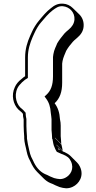

<svg xmlns="http://www.w3.org/2000/svg" viewBox="-20 -802 526 1047"><path d="M112 -57V-47C113 -36 114 -25 117 -13C124 13 126 36 136 59L146 79C155 100 167 120 183 136L218 171C228 181 240 190 254 196C264 200 273 203 281 208L305 218C329 225 350 229 376 217C411 201 440 157 416 107C412 98 406 90 400 84L365 49C355 39 342 32 327 25C326 25 324 25 323 24L289 -10C288 -11 288 -12 287 -14L322 21C320 8 318 -1 315 -14L280 -49C280 -50 280 -51 279 -52L314 -17C314 -33 312 -42 311 -59V-117C311 -128 310 -139 307 -152C305 -187 296 -215 278 -239C306 -265 319 -300 319 -351V-455C320 -459 320 -464 321 -469C325 -490 334 -507 341 -525C352 -544 363 -558 377 -574L386 -583L400 -595C420 -612 434 -631 436 -658C438 -684 429 -707 413 -723L377 -758C363 -772 344 -781 324 -782C296 -784 276 -773 257 -757C233 -739 211 -712 192 -689C179 -674 162 -647 154 -628L144 -606C129 -572 117 -535 117 -488V-386C110 -383 105 -377 97 -371C80 -358 68 -343 61 -327C40 -283 52 -233 80 -205C88 -197 97 -192 103 -184C103 -183 104 -182 105 -181C105 -172 106 -162 109 -151V-115C109 -99 111 -71 112 -57ZM308 17C305 16 303 15 300 14C298 11 296 7 295 4ZM120 -181V-187C113 -194 109 -201 100 -208C71 -228 55 -278 75 -321C85 -342 114 -368 132 -377V-488C132 -532 144 -567 158 -600L168 -622C176 -640 191 -666 203 -679C223 -703 244 -728 266 -745C285 -759 299 -770 323 -768C359 -765 389 -734 386 -695C384 -673 373 -656 355 -641L341 -629L331 -619C317 -602 304 -586 292 -566C286 -549 275 -532 271 -506C270 -499 270 -496 269 -491V-386C269 -337 257 -307 233 -285L223 -276L231 -265C247 -244 255 -219 257 -186C258 -174 261 -162 261 -152V-93C262 -75 264 -67 264 -52V-46L266 -44C270 -25 271 -11 277 0L281 10C283 15 287 21 290 26C301 30 314 38 323 40C346 50 358 58 367 78C386 119 364 154 335 168C314 178 298 175 275 169L253 160C241 153 234 151 225 147C195 133 174 106 160 73L150 53C141 32 139 11 132 -16C130 -27 128 -38 127 -47V-58C126 -72 124 -100 124 -115V-153C122 -163 120 -173 120 -181Z"/></svg>

Font: Blanket
Style: Poster
Weight: 900
Foundry: Cannot Into Space Fonts
Version: Version 0.9